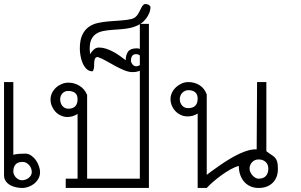

<svg xmlns="http://www.w3.org/2000/svg" viewBox="-20 -930 1487 950"><path d="M45.9 -164.1Q60.1 -168 75.4 -168.9Q90.8 -169.9 105 -169.9Q120.6 -169.9 134 -160.6Q147.5 -151.4 157.2 -137.7Q167 -124 172.6 -107.9Q178.2 -91.8 178.2 -78.1Q178.2 -61 170.4 -46.6Q162.6 -32.2 150.1 -22Q137.7 -11.7 121.8 -5.9Q106 0 89.8 0Q76.2 0 60.3 -3.2Q44.4 -6.3 31 -13.7Q17.6 -21 8.8 -33.2Q0 -45.4 0 -63V-523.9H45.9ZM88.9 -38.1Q97.2 -38.1 105.7 -41Q114.3 -43.9 121.3 -49.3Q128.4 -54.7 132.8 -62.3Q137.2 -69.8 137.2 -79.1Q137.2 -88.4 133.8 -97.2Q130.4 -106 124.3 -113Q118.2 -120.1 109.9 -124.5Q101.6 -128.9 91.8 -128.9Q68.4 -128.9 57.1 -116.5Q45.9 -104 45.9 -81.1Q45.9 -73.2 49.6 -65.4Q53.2 -57.6 59.3 -51.5Q65.4 -45.4 73 -41.7Q80.6 -38.1 88.9 -38.1Z M671.9 -45.9V-812H716.8V0H305.2V-45.9H363.8V-366.2Q340.3 -351.1 314 -351.1Q296.4 -351.1 281 -358.2Q265.6 -365.2 254.4 -377.2Q243.2 -389.2 236.6 -405Q230 -420.9 230 -438Q230 -455.1 237.5 -470.2Q245.1 -485.4 257.3 -496.6Q269.5 -507.8 285.4 -514.4Q301.3 -521 317.9 -521Q348.6 -521 374 -505.1Q399.4 -489.3 411.1 -460V-45.9ZM277.8 -438Q277.8 -429.2 280.5 -420.9Q283.2 -412.6 288.3 -406.2Q293.5 -399.9 301 -396Q308.6 -392.1 317.9 -392.1Q340.8 -392.1 352.3 -404.1Q363.8 -416 363.8 -439Q363.8 -460.9 351.1 -470.5Q338.4 -480 317.9 -480Q299.8 -480 288.8 -468Q277.8 -456.1 277.8 -438Z M423.8 -689Q423.8 -682.1 424.6 -675.5Q425.3 -668.9 425.8 -662.1Q432.6 -673.8 443.6 -684.3Q454.6 -694.8 469.7 -694.8Q487.3 -694.8 505.1 -689Q522.9 -683.1 540.3 -673.8Q557.6 -664.6 573.2 -653.3Q588.9 -642.1 602.1 -631.8Q602.1 -659.7 614.3 -675.3Q626.5 -690.9 656.7 -690.9Q666.5 -690.9 676 -686.5Q685.5 -682.1 693.1 -674.8Q700.7 -667.5 705.3 -658Q710 -648.4 710 -638.2Q710 -622.6 704.1 -610.4Q698.2 -598.1 688.5 -589.8Q678.7 -581.5 665.3 -577.4Q651.9 -573.2 636.7 -573.2Q617.2 -573.2 595.5 -582Q573.7 -590.8 551.3 -603Q528.8 -615.2 506.6 -627.9Q484.4 -640.6 463.9 -647.9Q456.5 -647.9 452.9 -644Q449.2 -640.1 447.8 -633.5Q446.3 -627 446 -618.9Q445.8 -610.8 445.6 -602.8Q445.3 -594.7 443.6 -587.9Q441.9 -581.1 438 -577.1Q419.9 -577.1 408 -589.1Q396 -601.1 388.7 -618.4Q381.3 -635.7 378.2 -655Q375 -674.3 375 -689Q375 -731 386.7 -756.3Q398.4 -781.7 418.2 -796.1Q438 -810.5 463.6 -816.2Q489.3 -821.8 517.6 -824.2Q545.9 -826.7 575 -828.4Q604 -830.1 629.9 -835.9Q641.6 -838.4 649.4 -845Q657.2 -851.6 662.6 -859.9Q668 -868.2 672.1 -877Q676.3 -885.7 680.2 -893.3Q684.1 -900.9 688.7 -905.5Q693.4 -910.2 700.7 -910.2Q704.6 -910.2 708.7 -908.9Q712.9 -907.7 716.8 -905.8L724.6 -897Q724.6 -880.4 718.5 -865.5Q712.4 -850.6 702.6 -837.9Q687 -817.9 667 -807.4Q647 -796.9 624.5 -792Q602.1 -787.1 578.4 -785.4Q554.7 -783.7 532.5 -782Q510.3 -780.3 490.5 -776.4Q470.7 -772.5 455.8 -762.7Q440.9 -752.9 432.4 -735.6Q423.8 -718.3 423.8 -689ZM653.8 -602.1Q665 -602.1 673.8 -609.6Q682.6 -617.2 682.6 -628.9Q682.6 -641.6 675 -651.9Q667.5 -662.1 653.8 -662.1Q639.2 -662.1 633.5 -652.6Q627.9 -643.1 627.9 -629.9Q627.9 -625 630.1 -620.1Q632.3 -615.2 635.7 -611.1Q639.2 -606.9 643.8 -604.5Q648.4 -602.1 653.8 -602.1Z M958 -368.2Q946.8 -360.8 933.8 -357.4Q920.9 -354 907.7 -354Q890.1 -354 874.8 -361.1Q859.4 -368.2 848.1 -379.9Q836.9 -391.6 830.3 -407.2Q823.7 -422.9 823.7 -439.9Q823.7 -457 831.3 -472.2Q838.9 -487.3 851.3 -498.8Q863.8 -510.3 879.4 -517.1Q895 -523.9 911.6 -523.9Q942.9 -523.9 967.3 -508.5Q991.7 -493.2 1002.9 -462.9V-64.9Q1016.6 -75.2 1035.2 -88.9Q1053.7 -102.5 1075 -116.9Q1096.2 -131.3 1119.1 -145Q1142.1 -158.7 1164.8 -169.4Q1187.5 -180.2 1209.2 -186Q1231 -191.9 1250 -190.9L1252 -523.9H1297.9V-182.1Q1312.5 -170.4 1323.2 -163.8Q1334 -157.2 1341.1 -149.4Q1348.1 -141.6 1351.6 -129.4Q1355 -117.2 1355 -94.2Q1355 -50.8 1329.1 -25.4Q1303.2 0 1259.8 0Q1236.3 0 1218 -8.5Q1199.7 -17.1 1187.3 -31.7Q1174.8 -46.4 1168.2 -66.2Q1161.6 -85.9 1161.6 -108.9Q1144.5 -105 1122.3 -92.8Q1100.1 -80.6 1077.6 -64.5Q1055.2 -48.3 1035.2 -31Q1015.1 -13.7 1002.9 0H958ZM869.6 -439.9Q869.6 -421.4 880.6 -408.2Q891.6 -395 911.6 -395Q934.6 -395 946.3 -407Q958 -418.9 958 -441.9Q958 -463.9 945.3 -473.9Q932.6 -483.9 911.6 -483.9Q902.8 -483.9 895.3 -480.2Q887.7 -476.6 881.8 -470.7Q876 -464.8 872.8 -456.8Q869.6 -448.7 869.6 -439.9ZM1259.8 -45.9Q1283.2 -45.9 1295.4 -59.1Q1307.6 -72.3 1307.6 -95.2Q1307.6 -116.7 1294.2 -128.9Q1280.8 -141.1 1259.8 -141.1Q1240.2 -141.1 1227.5 -127.7Q1214.8 -114.3 1214.8 -95.2Q1214.8 -86.9 1218.8 -78.4Q1222.7 -69.8 1229 -62.5Q1235.4 -55.2 1243.4 -50.5Q1251.5 -45.9 1259.8 -45.9Z"/></svg>

Font: Saysettha OT
Style: Regular
Weight: 400
Designer: John M. Durdin and Silvain Dupertuis
Foundry: Lao Script for Windows
Version: Version 2.000